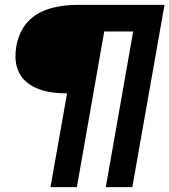

<svg xmlns="http://www.w3.org/2000/svg" viewBox="-20 -695 700 793"><path d="M188.5 78H297.5L410.5 -565H530L417 78H526.5L659.5 -675H308Q228.5 -675 174.2 -655.8Q120 -636.5 89 -598.5Q58 -560.5 47.5 -504.5Q39 -455.5 49.8 -418.5Q60.5 -381.5 87.8 -357.5Q115 -333.5 156.5 -321.5Q198 -309.5 251.5 -309.5H257Z"/></svg>

Font: Anybody
Style: Bold Italic
Weight: 700
Italic angle: -10°
Designer: Tyler Finck
Foundry: Etcetera Type Company
Version: Version 1.113;gftools[0.9.25]